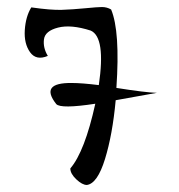

<svg xmlns="http://www.w3.org/2000/svg" viewBox="-20 -752 508 546"><path d="M270 -732Q284 -732 296 -725Q322 -663 311 -502Q393 -489 426 -488L309 -467Q300 -369 278.5 -299.5Q257 -230 227 -226Q214 -226 197 -242Q180 -258 180 -273Q221 -321 251 -457Q153 -442 140 -456Q92 -517 184 -516Q213 -516 261 -510Q281 -646 238 -665Q182 -683 145 -673.5Q108 -664 105 -640Q102 -616 116 -593Q83 -579 65.5 -603.5Q48 -628 50.5 -666.5Q53 -705 69 -731Q125 -723 155.5 -724Q186 -725 222 -728.5Q258 -732 270 -732Z"/></svg>

Font: HarSinai
Style: Regular
Weight: 400
Version: Version 1.1